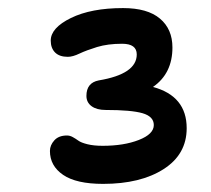

<svg xmlns="http://www.w3.org/2000/svg" viewBox="-20 -869 520 473"><path d="M233.9 -416Q168 -416 135.5 -438.2Q103 -460.4 103 -497.1Q103 -511.2 113.8 -523.2Q124.5 -535.2 145 -535.2Q152.3 -535.2 159.4 -531.2Q166.5 -527.3 173.1 -522.5Q179.7 -517.6 195.3 -513.7Q210.9 -509.8 232.9 -509.8Q285.2 -509.8 322 -524.2Q358.9 -538.6 358.9 -561Q358.9 -582 331.1 -590.1Q303.2 -598.1 240.2 -598.1Q218.3 -598.1 205.6 -607.4Q192.9 -616.7 192.9 -632.8Q192.9 -665 223.1 -670.9Q316.9 -686.5 316.9 -734.9Q316.9 -761.2 280.8 -761.2Q245.6 -761.2 219.2 -753.2Q192.9 -745.1 176 -737.1Q159.2 -729 147 -729Q126.5 -729 115.7 -739.7Q105 -750.5 105 -769Q105 -800.3 154.8 -824.7Q204.6 -849.1 283.2 -849.1Q343.3 -849.1 374 -823.2Q404.8 -797.4 404.8 -752Q404.8 -688 356.9 -654.8Q439.9 -632.3 439.9 -553.2Q439.9 -488.8 383.1 -452.4Q326.2 -416 233.9 -416Z"/></svg>

Font: Shantell Sans Irregular Bouncy
Style: Regular
Weight: 500
Designer: Stephen Nixon, Anya Danilova, Shantell Martin
Foundry: Arrow Type
Version: Version 1.006;[9816181b4]